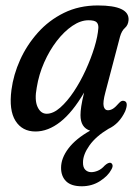

<svg xmlns="http://www.w3.org/2000/svg" viewBox="-20 -462 502 687"><path d="M357 -131.5Q347.5 -96 351 -81.8Q354.5 -67.5 366 -67.5Q375.5 -67.5 384.5 -73.2Q393.5 -79 406 -93.5Q415 -103.5 423.5 -101Q441 -97.5 428 -64Q407 -19 368 -1Q323.5 25.5 300.2 58.2Q277 91 277 118.5Q276.5 136.5 285 145.2Q293.5 154 306.5 154Q318 154 330.8 148.5Q343.5 143 354.5 130.5Q367 119 375.5 120.5Q380.5 122 382.5 128.2Q384.5 134.5 378 145.5Q366.5 167.5 337.8 186Q309 204.5 272.5 204.5Q235 204.5 216.8 186.8Q198.5 169 198.5 138.5Q198.5 104 224.8 69.2Q251 34.5 302.5 5.5Q268 -5.5 268 -50Q268 -63.5 270.8 -82Q273.5 -100.5 281 -131Q239.5 -60 195.8 -25.8Q152 8.5 107 8.5Q59.5 8.5 35.5 -29.5Q11.5 -67.5 21 -140.5Q28 -194.5 52 -247.8Q76 -301 115.5 -345.2Q155 -389.5 209 -416Q263 -442.5 330 -442.5Q443.5 -442.5 440 -390Q438.5 -372 427 -362Q415.5 -352 409.5 -331ZM111.5 -149Q103 -104.5 114.2 -79.8Q125.5 -55 147 -55Q170.5 -55 195.5 -77Q220.5 -99 244 -134.2Q267.5 -169.5 286.5 -211Q305.5 -252.5 317.8 -292.5Q330 -332.5 332 -362.5Q332.5 -376 325.2 -382.8Q318 -389.5 296.5 -389.5Q268.5 -389.5 239 -369.5Q209.5 -349.5 183.2 -315.5Q157 -281.5 138 -238.5Q119 -195.5 111.5 -149Z"/></svg>

Font: Fraunces 144pt SuperSoft
Style: Italic
Weight: 400
Italic angle: -16°
Version: Version 1.000;[b76b70a41]